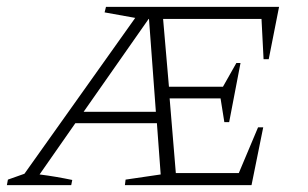

<svg xmlns="http://www.w3.org/2000/svg" viewBox="-44 -538 894 558"><path d="M-24 0 -21 -16 27 -33 349 -486 260 -502 264 -518H767L737 -366H722L716 -483H430L447 -286H604L643 -355H655L622 -183H608L597 -252H449L467 -35H650L706 -168H721L687 0H319L321 -16L423 -31L412 -180H175L71 -31Q95 -28 118.5 -24Q142 -20 166 -15L163 0ZM199 -213H409L389 -483H388Z"/></svg>

Font: Piazzolla SC ExtraLight
Style: Italic
Weight: 200
Italic angle: -11.3°
Designer: Juan Pablo del Peral
Foundry: Huerta Tipografica
Version: Version 1.330